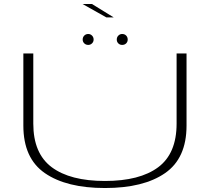

<svg xmlns="http://www.w3.org/2000/svg" viewBox="-20 -943 1090 966"><path d="M508 3Q702 3 810.2 -71.8Q918.5 -146.5 918.5 -311V-674H868.5V-321Q868.5 -170.5 775.8 -101.5Q683 -32.5 508 -32.5Q333 -32.5 240.2 -101.8Q147.5 -171 147.5 -321V-674H97.5V-311Q97.5 -146.5 206 -71.8Q314.5 3 508 3ZM424 -717Q435 -717 443 -724.8Q451 -732.5 451 -744Q451 -756 443 -764Q435 -772 424 -772Q412 -772 404 -764Q396 -756 396 -744Q396 -732.5 404 -724.8Q412 -717 424 -717ZM594.5 -717Q607 -717 614.8 -724.8Q622.5 -732.5 622.5 -744Q622.5 -756 614.8 -764Q607 -772 594.5 -772Q583.5 -772 575.5 -764Q567.5 -756 567.5 -744Q567.5 -732.5 575.2 -724.8Q583 -717 594.5 -717ZM515 -855.5H552L442.5 -923H395Z"/></svg>

Font: Anybody ExtraExpanded ExtraLight
Style: Regular
Weight: 250
Width: 8
Version: Version 1.113;gftools[0.9.25]